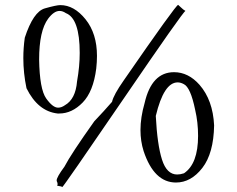

<svg xmlns="http://www.w3.org/2000/svg" viewBox="-20 -740 975 790"><path d="M236 30Q240 30 487 -331.5Q734 -693 743 -695Q734 -700 724.5 -709.5Q715 -719 713 -720Q704 -720 489 -409Q447 -349 441 -321Q408 -283 368 -241Q272 -106 245 -54Q213 -11 213 3L215 4H213Q217 12 217 17Q217 21 215 24Q236 27 236 30ZM704 11Q766 11 812.5 -49Q859 -109 861 -224Q856 -328 801 -391Q755 -443 696 -443Q604 -443 575 -316Q558 -257 558 -205Q558 -159 571 -118Q614 11 704 11ZM709 -22Q666 -22 646.5 -83.5Q627 -145 621 -263Q654 -401 711 -401Q723 -401 736 -394Q764 -381 783 -288Q795 -237 795 -181Q795 -66 737 -27Q722 -22 709 -22ZM224 -273Q276 -273 320 -318Q364 -363 376 -458Q379 -485 379 -510Q379 -602 332 -660.5Q285 -719 228 -719Q212 -719 164.5 -705.5Q117 -692 82 -585Q76 -543 76 -501Q76 -439 89 -377Q136 -282 217 -273ZM219 -297Q197 -297 170 -335Q143 -373 141 -495Q141 -613 178 -663Q202 -695 225 -695Q238 -695 251 -686Q308 -664 308 -522Q308 -467 297 -405Q291 -332 247 -307Q233 -297 219 -297Z"/></svg>

Font: Xiaobo Songti 小帛宋体
Style: Regular
Weight: 400
Version: Version 1.501;March 17, 2024;FontCreator 14.0.0.2814 64-bit